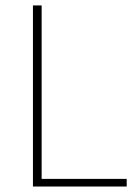

<svg xmlns="http://www.w3.org/2000/svg" viewBox="-20 -680 500 700"><path d="M100.1 0V-660.2H131.8V-27.8H441.9V0Z"/></svg>

Font: Source Sans 3 ExtraLight
Style: Regular
Weight: 200
Designer: Paul D. Hunt
Foundry: Adobe
Version: Version 3.052;hotconv 1.1.0;makeotfexe 2.6.0